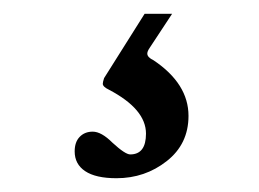

<svg xmlns="http://www.w3.org/2000/svg" viewBox="-20 -25 377 280"><path d="M149.9 234.9Q119.6 234.9 104.2 224.6Q88.9 214.4 88.9 195.8Q88.9 182.1 96.2 174.6Q103.5 167 115.2 167Q127.9 167 144 183.1Q162.6 200.2 169.9 200.2Q192.9 200.2 192.9 169.9Q192.9 134.3 139.2 106Q129.9 101.6 129.9 97.2Q129.9 94.7 131.8 88.9L190.9 -4.9H231L198.2 44.9Q194.8 49.8 194.8 53.2Q194.8 58.6 204.1 63Q254.9 97.2 254.9 144Q254.9 185.1 223.1 210Q191.4 234.9 149.9 234.9Z"/></svg>

Font: Junicode SmCond Medium
Style: Regular
Weight: 500
Width: 4
Designer: Peter S. Baker
Version: Version 2.206